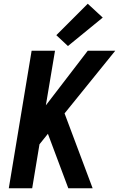

<svg xmlns="http://www.w3.org/2000/svg" viewBox="-20 -1006 636 1026"><path d="M27 0H152L191 -235L236 -291L345 0H475L325 -400L596 -735H449L225 -443L274 -735H149ZM343 -760 529 -912 449 -986 281 -818Z"/></svg>

Font: Iosevka Sparkle
Style: Bold Italic
Weight: 700
Italic angle: -9°
Designer: Belleve Invis
Foundry: Belleve Invis
Version: Version 4.5.0; ttfautohint (v1.8.3)